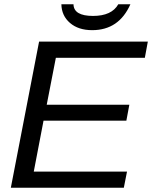

<svg xmlns="http://www.w3.org/2000/svg" viewBox="-20 -884 716 904"><path d="M563 0H31L164 -688H676L662 -612H243L200 -391H589L575 -316H185L139 -76H578ZM414 -742Q349 -742 309.5 -776Q270 -810 269 -864H326Q327 -809 418 -809Q506 -809 537 -864H594Q540 -742 414 -742Z"/></svg>

Font: Libra Sans
Style: Italic
Weight: 400
Italic angle: -12°
Foundry: Context Ltd
Version: Version 1.002